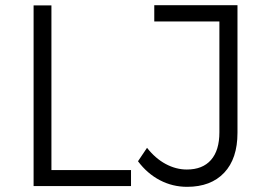

<svg xmlns="http://www.w3.org/2000/svg" viewBox="-20 -720 1032 743"><path d="M110 -699H179V-62H487V0H110ZM704 3Q648 3 599 -22.5Q550 -48 514 -96L549 -148Q581 -107 621 -85.5Q661 -64 703 -64Q764 -64 796.5 -101Q829 -138 829 -208V-637H577V-700H899V-206Q899 -106 847.5 -51.5Q796 3 704 3Z"/></svg>

Font: Gontserrat Light
Style: Regular
Weight: 300
Designer: Julieta Ulanovsky
Foundry: Julieta Ulanovsky
Version: Version 6.001